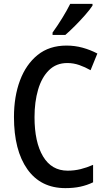

<svg xmlns="http://www.w3.org/2000/svg" viewBox="-20 -1011 549 990"><path d="M327 -686Q270 -686 232.5 -649Q195 -612 176.5 -549Q158 -486 158 -407Q158 -278 202 -204.5Q246 -131 329 -131Q364 -131 396 -139Q428 -147 460 -161V-71Q429 -56 394.5 -48.5Q360 -41 317 -41Q190 -41 121 -138.5Q52 -236 52 -408Q52 -513 83 -596Q114 -679 174 -727.5Q234 -776 323 -776Q366 -776 406 -765Q446 -754 482 -735L447 -649Q419 -665 389 -675.5Q359 -686 327 -686ZM457 -982Q444 -962 419 -933.5Q394 -905 366.5 -877.5Q339 -850 317 -831H251V-843Q277 -879 301 -918Q325 -957 342 -991H457Z"/></svg>

Font: Noto Sans Tamil UI Condensed Medium
Style: Regular
Weight: 500
Width: 3
Designer: Jelle Bosma - Monotype Design Team
Foundry: Monotype Imaging Inc.
Version: Version 2.004; ttfautohint (v1.8.4.7-5d5b)